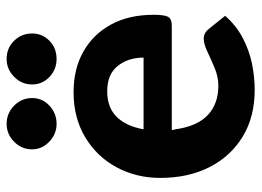

<svg xmlns="http://www.w3.org/2000/svg" viewBox="-122 -640 770 565"><g transform="rotate(-90 262.5 -357.0)"><path d="M281 8Q202 8 144 -27Q86 -62 54 -124.5Q22 -187 22 -270Q22 -341 53.5 -399Q85 -457 142 -491Q199 -525 274 -525Q343 -525 394 -496Q445 -467 473.5 -414.5Q502 -362 502 -289Q502 -260 496.5 -248Q491 -236 470 -236H163Q163 -233 163.5 -230.5Q164 -228 165 -225Q174 -161 207 -130Q240 -99 293 -99Q319 -99 344.5 -109.5Q370 -120 393 -131Q416 -142 432 -142Q447 -142 458 -130L499 -79Q470 -46 433.5 -27Q397 -8 358 0Q319 8 281 8ZM165 -319H376Q376 -364 351.5 -395Q327 -426 277 -426Q229 -426 201.5 -398Q174 -370 165 -319ZM257 -647Q257 -617 234.5 -596Q212 -575 181 -575Q151 -575 128.5 -596.5Q106 -618 106 -647Q106 -678 128.5 -700Q151 -722 181 -722Q212 -722 234.5 -700Q257 -678 257 -647ZM447 -647Q447 -617 425.5 -596Q404 -575 372 -575Q341 -575 319 -596Q297 -617 297 -647Q297 -678 319.5 -700Q342 -722 372 -722Q404 -722 425.5 -700Q447 -678 447 -647Z"/></g></svg>

Font: Aleo ExtraBold
Style: Regular
Weight: 800
Designer: Alessio Laiso
Foundry: Alessio Laiso
Version: Version 2.001;gftools[0.9.29]